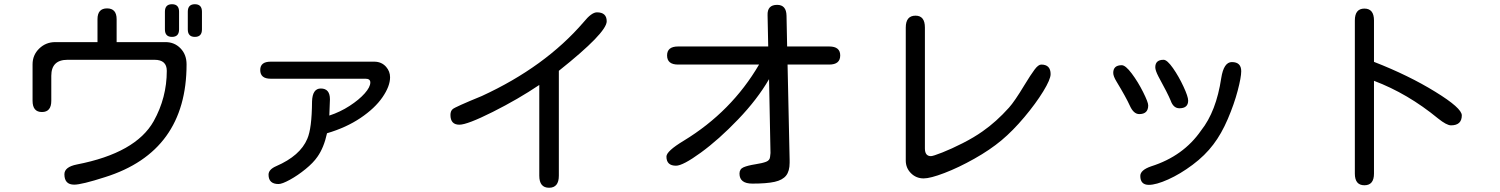

<svg xmlns="http://www.w3.org/2000/svg" viewBox="-20 -804 7040 901"><path d="M787.1 -784.2Q820.3 -784.2 820.3 -749V-666Q820.3 -630.9 787.1 -630.9Q753.9 -630.9 753.9 -666V-749Q753.9 -784.2 787.1 -784.2ZM894.5 -784.2Q927.7 -784.2 927.7 -749V-666Q927.7 -630.9 894.5 -630.9Q861.3 -630.9 861.3 -666V-749Q861.3 -784.2 894.5 -784.2ZM482.4 -764.6Q527.3 -764.6 527.3 -713.9V-606.4H756.8Q798.8 -606.4 827.1 -577.1Q855.5 -547.9 855.5 -502Q855.5 -92.8 472.7 27.3Q363.3 62.5 328.1 62.5Q282.2 62.5 282.2 13.7Q282.2 -20.5 340.8 -32.2Q617.2 -85.9 701.2 -235.4Q762.7 -345.7 762.7 -471.7Q762.7 -523.4 705.1 -523.4H296.9Q220.7 -523.4 220.7 -448.2V-331.1Q220.7 -278.3 176.8 -278.3Q132.8 -278.3 132.8 -331.1V-502Q132.8 -545.9 164.1 -576.2Q195.3 -606.4 239.3 -606.4H437.5V-713.9Q437.5 -764.6 482.4 -764.6Z M1717.8 -417Q1717.8 -434.6 1695.3 -434.6H1250Q1201.2 -434.6 1201.2 -475.6Q1201.2 -514.6 1250 -514.6H1736.3Q1770.5 -514.6 1792 -490.2Q1810.5 -468.8 1810.5 -441.4Q1810.5 -399.4 1774.9 -347.7Q1739.3 -295.9 1671.9 -250.5Q1604.5 -205.1 1514.6 -178.7Q1500 -111.3 1469.7 -68.4Q1450.2 -40 1413.6 -10.3Q1377 19.5 1340.3 39.6Q1303.7 59.6 1287.1 59.6Q1240.2 59.6 1240.2 15.6Q1240.2 -8.8 1276.4 -24.4Q1388.7 -73.2 1421.9 -152.3Q1443.4 -200.2 1444.3 -328.1Q1446.3 -388.7 1485.4 -388.7Q1528.3 -388.7 1528.3 -337.9L1525.4 -261.7Q1576.2 -278.3 1620.6 -307.1Q1665 -335.9 1691.4 -365.7Q1717.8 -395.5 1717.8 -417Z M2556.6 77.1Q2510.7 77.1 2510.7 20.5V-405.3Q2412.1 -338.9 2292.5 -278.8Q2172.9 -218.8 2135.7 -218.8Q2093.8 -218.8 2093.8 -264.6Q2093.8 -283.2 2104.5 -292Q2115.2 -301.8 2241.2 -353.5Q2538.1 -490.2 2718.8 -700.2Q2755.9 -746.1 2781.2 -746.1Q2827.1 -746.1 2827.1 -704.1Q2827.1 -650.4 2602.5 -471.7V20.5Q2602.5 77.1 2556.6 77.1Z M3110.4 -543.9Q3110.4 -585.9 3162.1 -585.9H3585L3582 -732.4Q3580.1 -781.2 3627 -781.2Q3669.9 -781.2 3670.9 -730.5L3673.8 -585.9H3871.1Q3922.9 -585.9 3922.9 -543.9Q3922.9 -501 3871.1 -501H3675.8L3685.5 -53.7V-40Q3685.5 -1 3668.9 20Q3652.3 41 3615.2 49.3Q3578.1 57.6 3510.7 57.6Q3450.2 57.6 3450.2 10.7Q3450.2 -10.7 3469.2 -19Q3488.3 -27.3 3525.4 -33.2Q3557.6 -38.1 3575.2 -44.9Q3592.8 -51.8 3593.8 -68.4L3595.7 -85.9L3588.9 -432.6Q3534.2 -337.9 3443.8 -243.7Q3353.5 -149.4 3269 -87.9Q3184.6 -26.4 3152.3 -26.4Q3107.4 -26.4 3107.4 -69.3Q3107.4 -94.7 3188.5 -143.6Q3413.1 -280.3 3542 -501H3162.1Q3110.4 -501 3110.4 -543.9Z M4590.8 -187.5Q4655.3 -232.4 4714.8 -298.8Q4741.2 -328.1 4787.1 -404.3Q4817.4 -454.1 4835 -477.5Q4852.5 -501 4866.2 -501Q4910.2 -501 4910.2 -456.1Q4910.2 -431.6 4875.5 -375Q4840.8 -318.4 4787.1 -254.4Q4733.4 -190.4 4679.7 -145.5Q4626 -100.6 4552.2 -59.1Q4478.5 -17.6 4412.1 7.8Q4345.7 33.2 4314.5 33.2Q4279.3 33.2 4254.9 8.8Q4230.5 -15.6 4230.5 -50.8V-674.8Q4230.5 -730.5 4276.4 -730.5Q4320.3 -730.5 4320.3 -674.8V-107.4Q4320.3 -71.3 4348.6 -71.3Q4358.4 -71.3 4401.9 -88.4Q4445.3 -105.5 4498 -132.3Q4550.8 -159.2 4590.8 -187.5Z M5555.7 -332Q5555.7 -295.9 5514.6 -295.9Q5486.3 -295.9 5473.6 -332Q5460 -365.2 5416 -445.3Q5401.4 -473.6 5401.4 -488.3Q5401.4 -523.4 5440.4 -523.4Q5457 -523.4 5484.4 -484.4Q5511.7 -445.3 5533.7 -397.9Q5555.7 -350.6 5555.7 -332ZM5804.7 -469.7Q5804.7 -441.4 5788.1 -378.4Q5771.5 -315.4 5741.7 -245.6Q5711.9 -175.8 5673.8 -126Q5634.8 -74.2 5576.7 -30.8Q5518.6 12.7 5461.9 38.1Q5405.3 63.5 5371.1 63.5Q5331.1 63.5 5331.1 21.5Q5331.1 -5.9 5381.8 -23.4Q5533.2 -71.3 5616.2 -191.4Q5687.5 -281.2 5710.9 -437.5Q5722.7 -512.7 5760.7 -512.7Q5804.7 -512.7 5804.7 -469.7ZM5368.2 -309.6Q5368.2 -268.6 5326.2 -268.6Q5299.8 -268.6 5282.2 -307.6Q5264.6 -346.7 5219.7 -420.9Q5204.1 -446.3 5204.1 -461.9Q5204.1 -498 5244.1 -498Q5261.7 -498 5291 -459Q5320.3 -419.9 5344.2 -372.1Q5368.2 -324.2 5368.2 -309.6Z M6715.8 -373Q6839.8 -296.9 6839.8 -262.7Q6839.8 -215.8 6789.1 -215.8Q6768.6 -215.8 6728.5 -248Q6585.9 -365.2 6427.7 -424.8V10.7Q6427.7 65.4 6382.8 65.4Q6337.9 65.4 6337.9 10.7V-708Q6337.9 -763.7 6382.8 -763.7Q6427.7 -763.7 6427.7 -708V-513.7Q6590.8 -450.2 6715.8 -373Z"/></svg>

Font: FakePearl
Style: Regular
Weight: 400
Version: Version 1.2